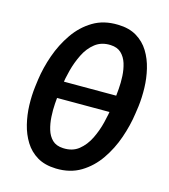

<svg xmlns="http://www.w3.org/2000/svg" viewBox="-109 -808 798 905"><g transform="rotate(15 290.0 -355.5)"><path d="M452.6 -395.5 438 -313H144L158.7 -395.5ZM547.9 -374.5 542.5 -336.9Q534.2 -277.8 512.9 -216.3Q491.7 -154.8 455.8 -102.8Q419.9 -50.8 368.2 -19.5Q316.4 11.7 247.1 9.8Q192.4 8.3 155.3 -13.9Q118.2 -36.1 95.5 -72.8Q72.8 -109.4 61.8 -154.3Q50.8 -199.2 49.3 -246.3Q47.9 -293.5 53.2 -336.4L58.1 -374Q66.4 -433.1 87.9 -494.4Q109.4 -555.7 145.5 -607.9Q181.6 -660.2 233.6 -691.4Q285.6 -722.7 355.5 -720.7Q409.7 -719.7 447 -697.3Q484.4 -674.8 506.8 -638.2Q529.3 -601.6 540 -556.6Q550.8 -511.7 552 -464.6Q553.2 -417.5 547.9 -374.5ZM426.8 -337.9 431.6 -377.4Q434.1 -399.4 436.5 -429.7Q439 -460 437.3 -492.4Q435.5 -524.9 426.8 -553Q418 -581.1 398.9 -599.4Q379.9 -617.7 346.7 -619.1Q301.8 -621.1 270.8 -596.7Q239.7 -572.3 220.5 -533.2Q201.2 -494.1 190.2 -451.9Q179.2 -409.7 174.8 -375L169.4 -335.9Q166.5 -314.5 164.3 -283.9Q162.1 -253.4 164.1 -220.5Q166 -187.5 174.6 -158.9Q183.1 -130.4 202.1 -111.8Q221.2 -93.3 254.9 -91.8Q300.8 -89.4 331.5 -114Q362.3 -138.7 381.6 -178Q400.9 -217.3 411.4 -260.3Q421.9 -303.2 426.8 -337.9Z"/></g></svg>

Font: Roboto Condensed Medium
Style: Italic
Weight: 500
Italic angle: -12°
Designer: Christian Robertson
Foundry: Google
Version: Version 3.0; 2020